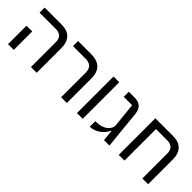

<svg xmlns="http://www.w3.org/2000/svg" viewBox="119 -1423 2248 2248"><g transform="rotate(45 1243.0 -299.5)"><path d="M465 -410Q465 -470 435 -496Q405 -522 356 -522H86V-606H366Q462 -606 511 -555.5Q560 -505 560 -411V0H465ZM86 -306H181V0H86Z M965 -405Q965 -467 934 -494.5Q903 -522 852 -522H640V-606H857Q958 -606 1009 -555Q1060 -504 1060 -407V0H965Z M1227 -606H1322V0H1227Z M1661 -137H1656Q1642 -105 1619 -78.5Q1596 -52 1567.5 -33Q1539 -14 1507.5 -3.5Q1476 7 1446 7V-84Q1500 -84 1539.5 -96.5Q1579 -109 1604 -129.5Q1629 -150 1640.5 -175Q1652 -200 1649 -226L1619 -522H1480V-606H1576Q1642 -606 1676.5 -573Q1711 -540 1717 -479L1765 0H1675Z M1919 -606H2212Q2307 -606 2356 -555.5Q2405 -505 2405 -411V0H2310V-410Q2310 -470 2280 -496Q2250 -522 2202 -522H2014V0H1919Z"/></g></svg>

Font: IBM Plex Sans Hebrew Text
Style: Regular
Weight: 450
Designer: Mike Abbink, Paul van der Laan, Pieter van Rosmalen, Yanek Iontef
Foundry: Bold Monday
Version: Version 1.2